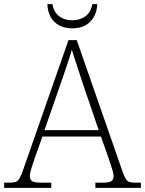

<svg xmlns="http://www.w3.org/2000/svg" viewBox="-23 -908 701 928"><path d="M-3 0V-25H18Q41 -25 52 -28.5Q63 -32 70 -43.5Q77 -55 86 -79L308 -714H348L571 -74Q579 -52 586 -41.5Q593 -31 604 -28Q615 -25 638 -25H658V0H438V-25H470Q506 -25 516 -33Q526 -41 526 -57Q526 -68 521 -84.5Q516 -101 510.5 -117.5Q505 -134 502 -143L465 -248H182L145 -144Q142 -135 136.5 -118.5Q131 -102 126 -85Q121 -68 121 -57Q121 -41 131.5 -33Q142 -25 178 -25H225V0ZM192 -279H454L380 -496Q371 -524 360.5 -555.5Q350 -587 340.5 -616.5Q331 -646 324 -668Q320 -651 310 -621.5Q300 -592 290 -561.5Q280 -531 271 -506ZM326 -771Q289 -771 262 -786Q235 -801 221 -827.5Q207 -854 206 -888H230Q238 -848 263.5 -829Q289 -810 326 -810Q363 -810 389.5 -829Q416 -848 423 -888H447Q446 -854 431.5 -827.5Q417 -801 390.5 -786Q364 -771 326 -771Z"/></svg>

Font: Noto Serif Hebrew ExtraLight
Style: Regular
Weight: 250
Version: Version 2.003